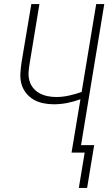

<svg xmlns="http://www.w3.org/2000/svg" viewBox="-20 -755 540 950"><path d="M370 175 399 0H334L378 -264Q346 -252 312.5 -245.5Q279 -239 246 -239Q219 -239 193 -244.5Q167 -250 145 -263Q123 -276 107.5 -296.5Q92 -317 85.5 -342Q79 -367 81 -394.5Q83 -422 87 -449L135 -735H175L127 -443Q123 -421 121.5 -399Q120 -377 125.5 -356.5Q131 -336 144 -320Q157 -304 175 -294Q193 -284 214.5 -279.5Q236 -275 258 -275Q289 -275 321 -282Q353 -289 384 -300L456 -735H496L381 -37H446L411 175Z"/></svg>

Font: Iosevka SS04 XLt Obl
Style: Regular
Weight: 200
Italic angle: -9°
Monospace: yes
Designer: Belleve Invis
Foundry: Belleve Invis
Version: Version 19.0.0; ttfautohint (v1.8.4)